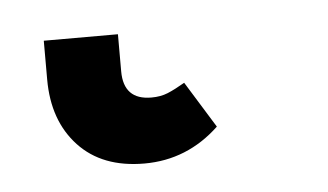

<svg xmlns="http://www.w3.org/2000/svg" viewBox="-28 5 388 227"><g transform="rotate(-5 166.0 118.5)"><path d="M30 87V41H118V85Q118 119 151 119Q162 119 170.5 115.5Q179 112 191 105L225 160Q187 196 136 196Q86 196 58 166Q30 136 30 87Z"/></g></svg>

Font: Fira Sans Compressed Medium
Style: Regular
Weight: 500
Width: 1
Designer: bBox Type GmbH & Carrois Corporate GbR & Edenspiekermann AG
Foundry: bBox Type GmbH & Carrois Corporate GbR & Edenspiekermann AG
Version: Version 4.301